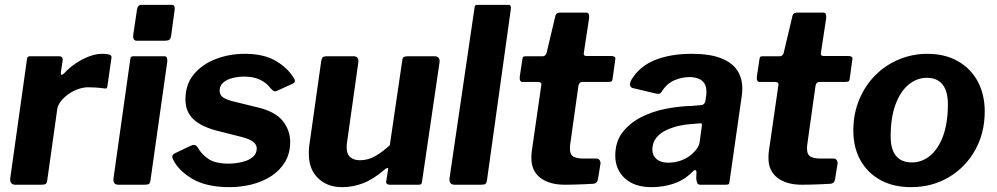

<svg xmlns="http://www.w3.org/2000/svg" viewBox="-20 -762 4111 792"><path d="M43 0Q31 0 26 -7.5Q21 -15 22 -25L91 -516Q92 -525 95 -527.5Q98 -530 105 -530H224Q232 -530 236 -525Q240 -520 238 -509L231 -464Q230 -454 233.5 -453.5Q237 -453 244 -459Q267 -484 294.5 -502Q322 -520 349.5 -530Q377 -540 400 -540Q420 -540 430.5 -537Q441 -534 440 -525L424 -413Q423 -402 420.5 -399Q418 -396 412 -397Q392 -400 373.5 -401Q355 -402 344 -402Q324 -402 302.5 -394.5Q281 -387 262 -373.5Q243 -360 230.5 -343.5Q218 -327 216 -311L175 -19Q173 -6 168 -3Q163 0 149 0H43Z M601 -20Q599 -6 594 -3Q589 0 575 0H469Q456 0 451.5 -7Q447 -14 448 -25L517 -515Q518 -525 521 -527.5Q524 -530 532 -530H659Q666 -530 668.5 -523Q671 -516 670 -508ZM686 -615Q684 -602 678.5 -598Q673 -594 659 -594H544Q534 -594 531 -602Q528 -610 530 -621L545 -722Q548 -742 563 -742H690Q697 -742 699.5 -735Q702 -728 700 -719Z M928 10Q831 10 773 -24.5Q715 -59 693 -106Q686 -121 700 -129L765 -160Q775 -165 782.5 -164Q790 -163 796 -153Q811 -126 839.5 -106.5Q868 -87 924 -87Q937 -87 956.5 -89.5Q976 -92 994.5 -98.5Q1013 -105 1026 -117.5Q1039 -130 1039 -150Q1039 -165 1025 -176.5Q1011 -188 977 -197L878 -222Q811 -239 778 -270Q745 -301 745 -352Q745 -414 779.5 -455.5Q814 -497 870 -518.5Q926 -540 990 -540Q1069 -540 1119 -510Q1169 -480 1193 -438Q1197 -433 1196.5 -427Q1196 -421 1188 -417L1122 -387Q1115 -384 1110 -386Q1105 -388 1095 -399Q1081 -419 1054 -432.5Q1027 -446 987 -446Q964 -446 940.5 -440.5Q917 -435 901.5 -422Q886 -409 886 -388Q886 -374 895 -364.5Q904 -355 933 -346L1043 -319Q1115 -302 1146 -263.5Q1177 -225 1177 -177Q1177 -129 1155.5 -93.5Q1134 -58 1098 -35Q1062 -12 1017.5 -1Q973 10 928 10Z M1391 10Q1330 10 1292 -27Q1254 -64 1254 -126Q1254 -133 1254 -141Q1254 -149 1255 -156L1305 -510Q1307 -522 1311.5 -526Q1316 -530 1329 -530H1439Q1450 -530 1455 -523Q1460 -516 1458 -504L1411 -171Q1410 -166 1410 -161.5Q1410 -157 1410 -154Q1410 -126 1425 -113.5Q1440 -101 1465 -101Q1499 -101 1529.5 -119Q1560 -137 1588 -163L1639 -511Q1640 -523 1645.5 -526.5Q1651 -530 1664 -530H1772Q1784 -530 1789.5 -523Q1795 -516 1793 -504L1721 -14Q1720 -5 1717.5 -2.5Q1715 0 1707 0H1588Q1581 0 1576.5 -3Q1572 -6 1573 -14L1581 -63Q1582 -69 1578 -69Q1574 -69 1567 -63Q1521 -23 1478.5 -6.5Q1436 10 1391 10Z M1989 -20Q1987 -6 1982 -3Q1977 0 1962 0H1856Q1843 0 1838 -7Q1833 -14 1834 -25L1937 -727Q1938 -737 1940.5 -739.5Q1943 -742 1951 -742H2077Q2090 -742 2087 -723Z M2310 0Q2246 0 2209 -28.5Q2172 -57 2172 -109Q2172 -115 2172 -121Q2172 -127 2173 -134L2213 -412Q2214 -419 2209.5 -421.5Q2205 -424 2197 -424H2135Q2122 -424 2124 -446L2135 -519Q2136 -527 2139.5 -528.5Q2143 -530 2151 -530H2220Q2225 -530 2229.5 -534.5Q2234 -539 2235 -545L2271 -697Q2274 -710 2290 -710H2398Q2405 -710 2408 -705Q2411 -700 2410 -687L2388 -542Q2387 -537 2390 -534Q2393 -531 2398 -531H2501Q2509 -531 2514.5 -528Q2520 -525 2518 -517L2507 -437Q2506 -429 2502.5 -426.5Q2499 -424 2488 -424H2382Q2369 -424 2366 -408L2332 -166Q2331 -161 2331 -157Q2331 -153 2331 -148Q2331 -125 2344.5 -116.5Q2358 -108 2388 -108H2442Q2449 -108 2453.5 -101Q2458 -94 2457 -87L2447 -25Q2445 -6 2428 -4Q2411 -3 2389.5 -2Q2368 -1 2347 -0.5Q2326 0 2310 0Z M2832 -49Q2800 -18 2757.5 -4Q2715 10 2668 10Q2597 10 2557.5 -26.5Q2518 -63 2518 -120Q2518 -177 2547.5 -215.5Q2577 -254 2623.5 -278Q2670 -302 2725.5 -313Q2781 -324 2832 -325L2868 -328Q2887 -328 2890 -347L2893 -368Q2894 -372 2894 -376.5Q2894 -381 2894 -384Q2894 -414 2876 -429Q2858 -444 2825 -444Q2793 -444 2762 -431Q2731 -418 2708 -382Q2705 -377 2700.5 -375.5Q2696 -374 2686 -376L2589 -399Q2583 -401 2579.5 -408Q2576 -415 2584 -432Q2617 -488 2681 -514Q2745 -540 2833 -540Q2908 -540 2954 -522Q3000 -504 3021 -472Q3042 -440 3042 -397Q3042 -390 3041.5 -383Q3041 -376 3040 -368L2990 -18Q2989 -5 2986 -2.5Q2983 0 2972 0H2869Q2859 0 2856 -7Q2853 -14 2852 -26L2853 -52Q2851 -70 2832 -49ZM2875 -241Q2876 -249 2874.5 -251.5Q2873 -254 2865 -253L2829 -250Q2808 -249 2781 -243Q2754 -237 2729 -225.5Q2704 -214 2687.5 -194Q2671 -174 2671 -144Q2671 -121 2688 -106Q2705 -91 2736 -91Q2764 -91 2786.5 -99Q2809 -107 2825 -119Q2842 -132 2853 -146.5Q2864 -161 2866 -176Z M3288 0Q3224 0 3187 -28.5Q3150 -57 3150 -109Q3150 -115 3150 -121Q3150 -127 3151 -134L3191 -412Q3192 -419 3187.5 -421.5Q3183 -424 3175 -424H3113Q3100 -424 3102 -446L3113 -519Q3114 -527 3117.5 -528.5Q3121 -530 3129 -530H3198Q3203 -530 3207.5 -534.5Q3212 -539 3213 -545L3249 -697Q3252 -710 3268 -710H3376Q3383 -710 3386 -705Q3389 -700 3388 -687L3366 -542Q3365 -537 3368 -534Q3371 -531 3376 -531H3479Q3487 -531 3492.5 -528Q3498 -525 3496 -517L3485 -437Q3484 -429 3480.5 -426.5Q3477 -424 3466 -424H3360Q3347 -424 3344 -408L3310 -166Q3309 -161 3309 -157Q3309 -153 3309 -148Q3309 -125 3322.5 -116.5Q3336 -108 3366 -108H3420Q3427 -108 3431.5 -101Q3436 -94 3435 -87L3425 -25Q3423 -6 3406 -4Q3389 -3 3367.5 -2Q3346 -1 3325 -0.5Q3304 0 3288 0Z M3738 10Q3665 10 3611.5 -19.5Q3558 -49 3529 -101.5Q3500 -154 3500 -223Q3500 -293 3524.5 -351.5Q3549 -410 3591 -452Q3633 -494 3688.5 -517Q3744 -540 3805 -540Q3878 -540 3931.5 -509.5Q3985 -479 4013.5 -425.5Q4042 -372 4042 -302Q4042 -213 4002 -142Q3962 -71 3893 -30.5Q3824 10 3738 10ZM3742 -92Q3783 -92 3816.5 -119.5Q3850 -147 3870 -200.5Q3890 -254 3890 -332Q3890 -386 3868 -413.5Q3846 -441 3803 -441Q3762 -441 3728 -413Q3694 -385 3674 -331Q3654 -277 3654 -199Q3654 -146 3676 -119Q3698 -92 3742 -92Z"/></svg>

Font: Libre Franklin
Style: Bold Italic
Weight: 700
Italic angle: -8°
Designer: Pablo Impallari, Rodrigo Fuenzalida, Nhung Nguyen
Foundry: Impallari Type
Version: Version 3.000